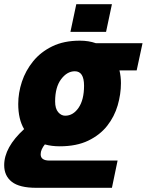

<svg xmlns="http://www.w3.org/2000/svg" viewBox="-53 -746 700 916"><path d="M120 150Q40 150 3.5 121.5Q-33 93 -33 42Q-33 -43 62 -130Q34 -177 34 -250Q34 -303 51.5 -356Q69 -409 105 -453.5Q141 -498 196.5 -525Q252 -552 328 -552Q370 -552 404 -540H627L599 -410H517Q524 -381 524 -349Q524 -297 508.5 -243.5Q493 -190 458.5 -146Q424 -102 368 -75Q312 -48 232 -48Q193 -48 161 -57Q152 -46 146.5 -34Q141 -22 141 -10Q141 20 183 20H508L481 150ZM258 -194Q296 -194 322 -232Q348 -270 348 -337Q348 -406 304 -406Q267 -406 238.5 -368Q210 -330 210 -262Q210 -228 224.5 -211Q239 -194 258 -194ZM283 -594 311 -726H481L453 -594Z"/></svg>

Font: Geist Mono Black
Style: Italic
Weight: 900
Italic angle: -12°
Monospace: yes
Designer: Basement.studio, Andrés Briganti, Mateo Zaragoza
Foundry: Basement.studio, Vercel, Andrés Briganti, Guido Ferreyra, Mateo Zaragoza
Version: Version 1.500; ttfautohint (v1.8.4.7-5d5b)